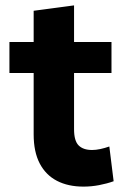

<svg xmlns="http://www.w3.org/2000/svg" viewBox="-20 -681 472 713"><path d="M15 -410V-525H105V-641L255 -661V-525H394V-410H255V-201Q255 -158 272 -141Q289 -124 322 -124Q336 -124 352.5 -127.5Q369 -131 386 -137L402 -8Q377 1 348 6.5Q319 12 290 12Q233 12 191.5 -9.5Q150 -31 127.5 -74Q105 -117 105 -182V-410Z"/></svg>

Font: Radio Canada
Style: Regular
Weight: 400
Designer: Charles Daoud, Etienne Aubert Bonn, Alexandre Saumier Demers, Jacques Le Bailly
Foundry: Radio-Canada
Version: Version 2.104;gftools[0.9.28.dev5+ged2979d]